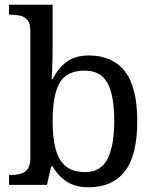

<svg xmlns="http://www.w3.org/2000/svg" viewBox="-20 -780 654 810"><path d="M355 10Q297 10 260.5 -14.5Q224 -39 202 -78H196L178 0H18V-42H26Q49 -42 67.5 -47Q86 -52 97 -67.5Q108 -83 108 -114V-650Q108 -680 96.5 -694.5Q85 -709 66.5 -713.5Q48 -718 26 -718H18V-760H202V-576Q202 -559 201.5 -532.5Q201 -506 200 -481.5Q199 -457 198 -446H202Q225 -492 261 -519Q297 -546 355 -546Q454 -546 506.5 -479.5Q559 -413 559 -269Q559 -124 506.5 -57Q454 10 355 10ZM339 -54Q405 -54 433.5 -109.5Q462 -165 462 -270Q462 -377 433.5 -429.5Q405 -482 338 -482Q260 -482 231 -429.5Q202 -377 202 -269Q202 -200 214.5 -152Q227 -104 257 -79Q287 -54 339 -54Z"/></svg>

Font: Noto Serif Gurmukhi
Style: Regular
Weight: 400
Designer: Vaibhav Singh and the Monotype Design Team
Foundry: Monotype Imaging Inc.
Version: Version 2.003